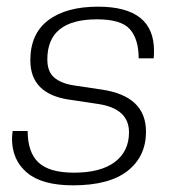

<svg xmlns="http://www.w3.org/2000/svg" viewBox="-20 -546 513 576"><path d="M199 10Q106 10 61 -28Q16 -66 16 -130Q16 -137 18 -153H63Q63 -89 95.5 -58.5Q128 -28 202 -28Q282 -28 324.5 -60Q367 -92 367 -149Q367 -220 275 -234L188 -247Q71 -264 71 -365Q71 -445 125 -485.5Q179 -526 274 -526Q442 -526 442 -394Q442 -379 441 -371H396Q396 -428 370 -458Q344 -488 271 -488Q122 -488 122 -368Q122 -331 142.5 -313.5Q163 -296 200 -290L287 -277Q418 -257 418 -151Q418 -77 363 -33.5Q308 10 199 10Z"/></svg>

Font: Creato Display Light
Style: Italic
Weight: 300
Italic angle: -10°
Version: Version 1.000